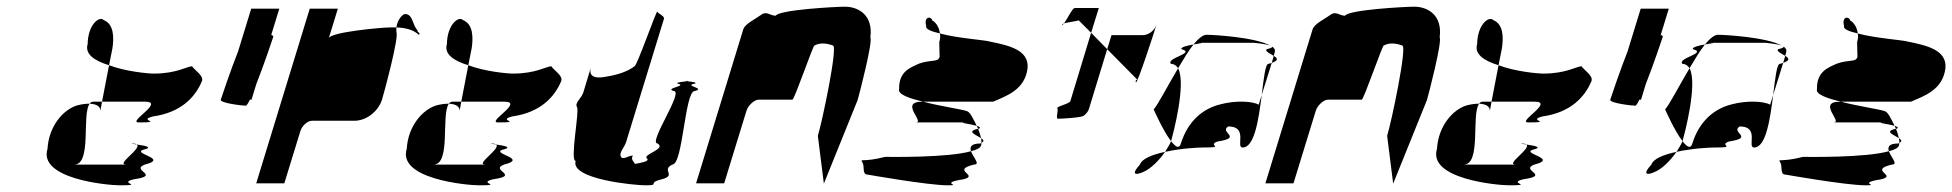

<svg xmlns="http://www.w3.org/2000/svg" viewBox="-20 -736 5836 574"><path d="M122 -291C94 -201 302 -182 338 -182C416 -182 330 -188 380 -200C464 -212 368 -227 413 -244C486 -262 376 -276 407 -288C443 -296 409 -301 389 -304C405 -292 325 -244 357 -244H202C255 -244 224 -394 248 -426C238 -426 226 -425 211 -421C170 -409 126 -360 122 -291ZM242 -604C233 -574 263 -554 306 -541L316 -591C321 -623 321 -664 290 -676C278 -689 243 -664 242 -604ZM248 -426C271 -425 281 -416 280 -404L285 -432H259C254 -432 251 -430 248 -426ZM306 -541 285 -432H414C474 -432 359 -370 395 -370C473 -370 388 -376 438 -388C522 -400 564 -446 584 -494C589 -510 563 -525 554 -538C538 -537 507 -516 440 -516C423 -516 356 -522 306 -541ZM389 -304C387 -306 382 -307 376 -307C368 -307 377 -306 389 -304Z M640 -438C637 -428 704 -420 715 -420C717 -420 722 -427 727 -438H732L746 -484C769 -542 795 -620 797 -626C798 -628 795 -630 791 -632L815 -710H731L692 -583C669 -525 642 -444 640 -438Z M746 -188H830L878 -344C883 -360 899 -375 913 -375H1040C1075 -375 1111 -403 1122 -438C1127 -454 1174 -627 1165 -640V-654H1147C1119 -654 969 -640 963 -622L990 -710H906ZM1165 -654C1193 -653 1216 -647 1232 -632C1240 -638 1226 -638 1228 -646C1213 -660 1215 -694 1191 -694C1184 -694 1168 -678 1165 -654Z M1196 -291C1168 -201 1376 -182 1412 -182C1490 -182 1404 -188 1454 -200C1538 -212 1442 -227 1487 -244C1560 -262 1450 -276 1481 -288C1517 -296 1483 -301 1463 -304C1479 -292 1399 -244 1431 -244H1276C1329 -244 1298 -394 1322 -426C1312 -426 1300 -425 1285 -421C1244 -409 1200 -360 1196 -291ZM1316 -604C1307 -574 1337 -554 1380 -541L1390 -591C1395 -623 1395 -664 1364 -676C1352 -689 1317 -664 1316 -604ZM1322 -426C1345 -425 1355 -416 1354 -404L1359 -432H1333C1328 -432 1325 -430 1322 -426ZM1380 -541 1359 -432H1488C1548 -432 1433 -370 1469 -370C1547 -370 1462 -376 1512 -388C1596 -400 1638 -446 1658 -494C1663 -510 1637 -525 1628 -538C1612 -537 1581 -516 1514 -516C1497 -516 1430 -522 1380 -541ZM1463 -304C1461 -306 1456 -307 1450 -307C1442 -307 1451 -306 1463 -304Z M1705 -416C1713 -404 1683 -255 1701 -255C1684 -200 1878 -182 1909 -182C1957 -182 1911 -188 1958 -200C2005 -212 1955 -227 1990 -244C2022 -244 2027 -464 2057 -464C2091 -472 2027 -479 2053 -485C2072 -489 2046 -492 2034 -493C2023 -492 1993 -489 2009 -485C2033 -479 1966 -472 1994 -464C2026 -464 1916 -307 1946 -307C1973 -290 1900 -275 1914 -262C1924 -254 1896 -249 1878 -246C1878 -250 1864 -258 1872 -271C1858 -271 1842 -256 1836 -268C1830 -280 1847 -295 1852 -312L1965 -680C1967 -688 1948 -695 1945 -701C1943 -707 1884 -538 1877 -538C1859 -524 1831 -513 1793 -507C1765 -501 1737 -503 1747 -536L1724 -460C1719 -443 1697 -428 1705 -416ZM2034 -493C2039 -494 2041 -494 2034 -494C2027 -494 2029 -494 2034 -493Z M2061 -188H2145L2212 -406C2217 -421 2235 -438 2248 -438H2349C2355 -438 2413 -607 2415 -600C2430 -608 2448 -608 2470 -600C2486 -600 2438 -372 2425 -330L2443 -187L2544 -437C2549 -454 2590 -612 2582 -624C2591 -692 2545 -716 2506 -716C2480 -716 2310 -707 2299 -689C2282 -689 2272 -704 2256 -692C2240 -680 2207 -665 2202 -648Z M2558 -251C2566 -239 2556 -214 2574 -214C2574 -214 2755 -182 2813 -182C2860 -182 2783 -188 2860 -200C2910 -212 2820 -227 2892 -244C2912 -244 2889 -266 2883 -284C2814 -264 2641 -267 2626 -267C2560 -250 2550 -263 2558 -251ZM2668 -470C2663 -454 2698 -442 2740 -432H2949C2988 -449 3044 -467 3052 -532C3057 -586 2998 -600 2938 -612C2927 -616 2840 -622 2790 -636C2792 -626 2790 -617 2788 -610L2789 -566C2784 -549 2766 -559 2728 -546C2702 -534 2667 -523 2668 -470ZM2749 -658C2746 -649 2764 -642 2790 -636C2788 -652 2780 -668 2767 -675C2765 -687 2741 -689 2749 -658ZM2718 -370H2870C2838 -370 2878 -366 2900 -360C2889 -381 2881 -401 2870 -404C2852 -410 2788 -419 2740 -432H2737C2667 -432 2746 -370 2718 -370ZM2900 -360C2901 -357 2903 -354 2904 -351H2906C2913 -354 2909 -357 2900 -360ZM2883 -284C2900 -288 2911 -294 2913 -301C2914 -303 2914 -306 2914 -309C2913 -308 2912 -308 2911 -307C2882 -307 2879 -296 2883 -284ZM2904 -351C2867 -343 2898 -333 2913 -323C2911 -331 2908 -342 2904 -351ZM2913 -323C2914 -318 2914 -313 2914 -309C2924 -314 2920 -318 2913 -323Z M3155 -662C3156 -661 3159 -663 3161 -666C3158 -665 3154 -663 3155 -662ZM3161 -666C3170 -669 3189 -671 3205 -675L3242 -638L3265 -712H3193C3186 -712 3170 -678 3161 -666ZM3141 -412C3145 -406 3135 -381 3143 -381C3152 -381 3211 -384 3220 -390C3228 -396 3234 -404 3236 -412L3290 -589L3242 -638L3180 -434C3177 -425 3137 -418 3141 -412ZM3290 -589 3378 -500C3386 -500 3371 -497 3376 -490C3380 -484 3433 -647 3437 -661C3431 -644 3413 -631 3397 -631H3303ZM3437 -661V-662Z M3429 -409C3429 -409 3457 -345 3481 -314L3482 -318C3487 -335 3527 -486 3502 -532C3470 -478 3440 -420 3429 -409ZM3388 -244C3362 -216 3372 -210 3398 -222C3420 -231 3445 -256 3463 -282C3426 -274 3394 -262 3388 -244ZM3481 -545C3490 -545 3497 -540 3502 -532C3518 -559 3533 -584 3548 -603C3530 -600 3509 -595 3512 -589C3557 -577 3463 -562 3481 -545ZM3548 -603C3568 -607 3585 -608 3562 -608H3729C3726 -608 3767 -605 3779 -599C3734 -625 3607 -632 3587 -632C3576 -632 3563 -621 3548 -603ZM3463 -282C3513 -293 3564 -295 3575 -295C3648 -295 3586 -301 3620 -313C3698 -325 3623 -340 3652 -358C3713 -358 3673 -295 3695 -295C3731 -295 3743 -381 3752 -452L3743 -423C3724 -434 3672 -436 3628 -424C3579 -412 3532 -377 3510 -306C3505 -290 3494 -297 3481 -314C3477 -304 3470 -293 3463 -282ZM3767 -589C3760 -583 3777 -576 3788 -569L3791 -580C3793 -587 3790 -592 3783 -597C3785 -595 3781 -592 3767 -589ZM3779 -599C3780 -598 3782 -598 3783 -597C3782 -598 3781 -598 3779 -599ZM3772 -545C3763 -545 3758 -502 3752 -452L3782 -548ZM3782 -548C3804 -556 3799 -562 3788 -569Z M3763 -188H3847L3914 -406C3919 -421 3937 -438 3950 -438H4051C4057 -438 4115 -607 4117 -600C4132 -608 4150 -608 4172 -600C4188 -600 4140 -372 4127 -330L4145 -187L4246 -437C4251 -454 4292 -612 4284 -624C4293 -692 4247 -716 4208 -716C4182 -716 4012 -707 4001 -689C3984 -689 3974 -704 3958 -692C3942 -680 3909 -665 3904 -648Z M4276 -291C4248 -201 4456 -182 4492 -182C4570 -182 4484 -188 4534 -200C4618 -212 4522 -227 4567 -244C4640 -262 4530 -276 4561 -288C4597 -296 4563 -301 4543 -304C4559 -292 4479 -244 4511 -244H4356C4409 -244 4378 -394 4402 -426C4392 -426 4380 -425 4365 -421C4324 -409 4280 -360 4276 -291ZM4396 -604C4387 -574 4417 -554 4460 -541L4470 -591C4475 -623 4475 -664 4444 -676C4432 -689 4397 -664 4396 -604ZM4402 -426C4425 -425 4435 -416 4434 -404L4439 -432H4413C4408 -432 4405 -430 4402 -426ZM4460 -541 4439 -432H4568C4628 -432 4513 -370 4549 -370C4627 -370 4542 -376 4592 -388C4676 -400 4718 -446 4738 -494C4743 -510 4717 -525 4708 -538C4692 -537 4661 -516 4594 -516C4577 -516 4510 -522 4460 -541ZM4543 -304C4541 -306 4536 -307 4530 -307C4522 -307 4531 -306 4543 -304Z M4794 -438C4791 -428 4858 -420 4869 -420C4871 -420 4876 -427 4881 -438H4886L4900 -484C4923 -542 4949 -620 4951 -626C4952 -628 4949 -630 4945 -632L4969 -710H4885L4846 -583C4823 -525 4796 -444 4794 -438Z M4958 -409C4958 -409 4986 -345 5010 -314L5011 -318C5016 -335 5056 -486 5031 -532C4999 -478 4969 -420 4958 -409ZM4917 -244C4891 -216 4901 -210 4927 -222C4949 -231 4974 -256 4992 -282C4955 -274 4923 -262 4917 -244ZM5010 -545C5019 -545 5026 -540 5031 -532C5047 -559 5062 -584 5077 -603C5059 -600 5038 -595 5041 -589C5086 -577 4992 -562 5010 -545ZM5077 -603C5097 -607 5114 -608 5091 -608H5258C5255 -608 5296 -605 5308 -599C5263 -625 5136 -632 5116 -632C5105 -632 5092 -621 5077 -603ZM4992 -282C5042 -293 5093 -295 5104 -295C5177 -295 5115 -301 5149 -313C5227 -325 5152 -340 5181 -358C5242 -358 5202 -295 5224 -295C5260 -295 5272 -381 5281 -452L5272 -423C5253 -434 5201 -436 5157 -424C5108 -412 5061 -377 5039 -306C5034 -290 5023 -297 5010 -314C5006 -304 4999 -293 4992 -282ZM5296 -589C5289 -583 5306 -576 5317 -569L5320 -580C5322 -587 5319 -592 5312 -597C5314 -595 5310 -592 5296 -589ZM5308 -599C5309 -598 5311 -598 5312 -597C5311 -598 5310 -598 5308 -599ZM5301 -545C5292 -545 5287 -502 5281 -452L5311 -548ZM5311 -548C5333 -556 5328 -562 5317 -569Z M5302 -251C5310 -239 5300 -214 5318 -214C5318 -214 5499 -182 5557 -182C5604 -182 5527 -188 5604 -200C5654 -212 5564 -227 5636 -244C5656 -244 5633 -266 5627 -284C5558 -264 5385 -267 5370 -267C5304 -250 5294 -263 5302 -251ZM5412 -470C5407 -454 5442 -442 5484 -432H5693C5732 -449 5788 -467 5796 -532C5801 -586 5742 -600 5682 -612C5671 -616 5584 -622 5534 -636C5536 -626 5534 -617 5532 -610L5533 -566C5528 -549 5510 -559 5472 -546C5446 -534 5411 -523 5412 -470ZM5493 -658C5490 -649 5508 -642 5534 -636C5532 -652 5524 -668 5511 -675C5509 -687 5485 -689 5493 -658ZM5462 -370H5614C5582 -370 5622 -366 5644 -360C5633 -381 5625 -401 5614 -404C5596 -410 5532 -419 5484 -432H5481C5411 -432 5490 -370 5462 -370ZM5644 -360C5645 -357 5647 -354 5648 -351H5650C5657 -354 5653 -357 5644 -360ZM5627 -284C5644 -288 5655 -294 5657 -301C5658 -303 5658 -306 5658 -309C5657 -308 5656 -308 5655 -307C5626 -307 5623 -296 5627 -284ZM5648 -351C5611 -343 5642 -333 5657 -323C5655 -331 5652 -342 5648 -351ZM5657 -323C5658 -318 5658 -313 5658 -309C5668 -314 5664 -318 5657 -323Z"/></svg>

Font: bitstorm
Style: excnobl
Weight: 400
Version: Version 0.2